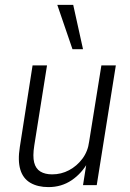

<svg xmlns="http://www.w3.org/2000/svg" viewBox="-20 -756 530 784"><path d="M178 8Q134 8 104 -9.5Q74 -27 63 -63.5Q52 -100 61 -156L113 -489H172L120 -162Q113 -118 119.5 -92.5Q126 -67 145 -55.5Q164 -44 193 -44Q230 -44 262 -61Q294 -78 316.5 -108Q339 -138 344 -178L394 -489H453L375 0H319L334 -95H340Q314 -48 272.5 -20Q231 8 178 8ZM276 -555 214 -736H279L319 -555Z"/></svg>

Font: Nunito Sans 10pt Condensed Light
Style: Italic
Weight: 300
Width: 3
Italic angle: -9°
Designer: Vernon Adams
Foundry: Vernon Adams
Version: Version 3.101;gftools[0.9.27]